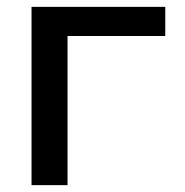

<svg xmlns="http://www.w3.org/2000/svg" viewBox="-20 -540 539 560"><path d="M177 0H72V-520H462V-435H177Z"/></svg>

Font: M PLUS 1p Medium
Style: Regular
Weight: 500
Version: Version 1.062